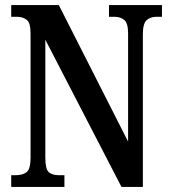

<svg xmlns="http://www.w3.org/2000/svg" viewBox="-20 -734 671 754"><path d="M24 0V-46H42Q69 -46 84.5 -58Q100 -70 100 -115V-603Q100 -645 84.5 -656.5Q69 -668 47 -668H24V-714H211L483 -178V-603Q483 -643 468 -655.5Q453 -668 430 -668H408V-714H616V-668H594Q570 -668 555.5 -654.5Q541 -641 541 -599V0H457L158 -578V-115Q158 -70 171.5 -58Q185 -46 210 -46H233V0Z"/></svg>

Font: Noto Serif Ethiopic ExtraCondensed SemiBold
Style: Regular
Weight: 600
Width: 2
Designer: Monotype Design Team
Foundry: Monotype Imaging Inc.
Version: Version 2.102; ttfautohint (v1.8.4.7-5d5b)